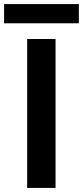

<svg xmlns="http://www.w3.org/2000/svg" viewBox="-56 -920 406 940"><path d="M216 0H77V-729H216ZM-36 -806V-900H330V-806Z"/></svg>

Font: BDO Grotesk DemiBold
Style: Regular
Weight: 600
Designer: Deni Anggara
Foundry: Lokal Container
Version: Version 2.000